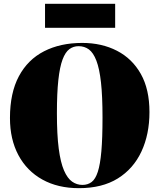

<svg xmlns="http://www.w3.org/2000/svg" viewBox="-20 -968 832 1002"><path d="M392 14Q282 14 201 -31Q120 -76 76 -158.5Q32 -241 32 -352Q32 -483 78.5 -570Q125 -657 210 -700.5Q295 -744 409 -744Q511 -744 590.5 -703Q670 -662 715 -582Q760 -502 760 -383Q760 -267 718 -177Q676 -87 594.5 -36.5Q513 14 392 14ZM410 -3Q438 -3 458 -18Q478 -33 490.5 -71.5Q503 -110 509 -178.5Q515 -247 515 -355Q515 -466 507 -538Q499 -610 483 -651.5Q467 -693 444 -710Q421 -727 390 -727Q363 -727 342 -711.5Q321 -696 306.5 -657.5Q292 -619 284.5 -550.5Q277 -482 277 -377Q277 -265 286.5 -192.5Q296 -120 314 -78.5Q332 -37 356.5 -20Q381 -3 410 -3ZM215 -823V-948H581V-823Z"/></svg>

Font: Literata 72pt Black
Style: Regular
Weight: 900
Designer: Latin by Veronika Burian and Jose Scaglione. Greek by Irene Vlachou. Cyrillic by Vera Evstafieva.
Foundry: TypeTogether
Version: Version 3.002